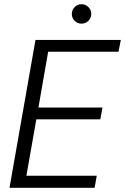

<svg xmlns="http://www.w3.org/2000/svg" viewBox="-20 -889 592 909"><path d="M25 0 148 -700H552L541 -644H208L162 -380H465L455 -324H152L105 -57H438L428 0ZM366 -777Q347 -777 333.5 -790.5Q320 -804 320 -823Q320 -842 333.5 -855.5Q347 -869 366 -869Q385 -869 398.5 -855.5Q412 -842 412 -823Q412 -804 398.5 -790.5Q385 -777 366 -777Z"/></svg>

Font: DM Sans 28pt Light
Style: Italic
Weight: 300
Italic angle: -10°
Version: Version 4.004;gftools[0.9.30]